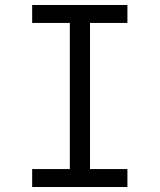

<svg xmlns="http://www.w3.org/2000/svg" viewBox="-20 -750 640 770"><path d="M109 0H491V-72H341V-658H491V-730H109V-658H260V-72H109Z"/></svg>

Font: JetBrains Mono Light
Style: Regular
Weight: 336
Monospace: yes
Designer: Philipp Nurullin, Konstantin Bulenkov
Foundry: JetBrains
Version: Version 2.305